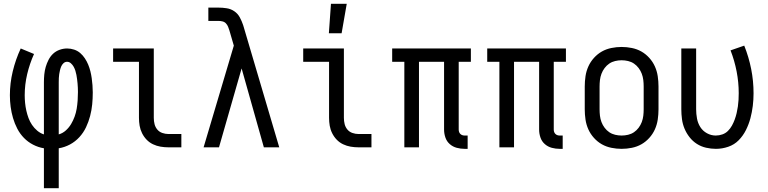

<svg xmlns="http://www.w3.org/2000/svg" viewBox="-20 -775 4040 1010"><path d="M211 215V5Q181 0 154 -14Q127 -28 106 -49.5Q85 -71 71 -98Q57 -125 48.5 -154Q40 -183 36 -213Q32 -243 32 -274Q32 -337 47 -399.5Q62 -462 89 -520L159 -491Q136 -440 123 -385Q110 -330 110 -274Q110 -254 112 -233.5Q114 -213 118.5 -193Q123 -173 130 -154Q137 -135 148.5 -118Q160 -101 176 -87.5Q192 -74 211 -68V-343Q211 -363 213 -383.5Q215 -404 220.5 -423Q226 -442 235.5 -460.5Q245 -479 259.5 -492.5Q274 -506 293.5 -513Q313 -520 333 -520Q352 -520 370 -514Q388 -508 402 -496Q416 -484 426.5 -468Q437 -452 444 -435Q451 -418 455.5 -400Q460 -382 462.5 -363.5Q465 -345 466.5 -326.5Q468 -308 468 -289Q468 -257 465 -226Q462 -195 454 -164.5Q446 -134 432.5 -105.5Q419 -77 397.5 -53.5Q376 -30 348 -15Q320 0 289 5V215ZM289 -68Q310 -74 326.5 -89Q343 -104 354 -122.5Q365 -141 372.5 -161.5Q380 -182 383.5 -203.5Q387 -225 388.5 -247Q390 -269 390 -291Q390 -302 389.5 -313.5Q389 -325 388 -336Q387 -347 385.5 -358.5Q384 -370 382 -381Q380 -392 376.5 -403Q373 -414 367.5 -424Q362 -434 353 -442Q344 -450 333 -450Q322 -450 314 -442.5Q306 -435 302 -425.5Q298 -416 295.5 -405.5Q293 -395 291.5 -385Q290 -375 289.5 -364.5Q289 -354 289 -343Z M866 0Q845 0 824.5 -3.5Q804 -7 785 -16Q766 -25 751.5 -40Q737 -55 727.5 -74Q718 -93 714.5 -113.5Q711 -134 711 -155V-450H575V-520H789V-155Q789 -138 793 -122Q797 -106 807.5 -93.5Q818 -81 834 -75.5Q850 -70 866 -70H934V0Z M1051 0 1210 -535 1187 -614Q1184 -624 1180 -634Q1176 -644 1168.5 -652Q1161 -660 1150 -662.5Q1139 -665 1129 -665H1076V-735H1129Q1151 -735 1173 -731.5Q1195 -728 1213 -715.5Q1231 -703 1241.5 -683.5Q1252 -664 1259 -643Q1260 -640 1260.5 -638Q1261 -636 1262 -633L1449 0H1368L1251 -415L1132 0Z M1710 -600 1721 -755H1804L1777 -600ZM1866 0Q1845 0 1824.5 -3.5Q1804 -7 1785 -16Q1766 -25 1751.5 -40Q1737 -55 1727.5 -74Q1718 -93 1714.5 -113.5Q1711 -134 1711 -155V-450H1575V-520H1789V-155Q1789 -138 1793 -122Q1797 -106 1807.5 -93.5Q1818 -81 1834 -75.5Q1850 -70 1866 -70H1934V0Z M2424 8Q2403 8 2382.5 2.5Q2362 -3 2346 -17Q2330 -31 2323 -51.5Q2316 -72 2316 -93V-450H2184V0H2107V-450H2043V-520H2457V-450H2393V-93Q2393 -87 2395 -81Q2397 -75 2401.5 -70.5Q2406 -66 2412 -64Q2418 -62 2424 -62H2440V8Z M2924 8Q2903 8 2882.5 2.5Q2862 -3 2846 -17Q2830 -31 2823 -51.5Q2816 -72 2816 -93V-450H2684V0H2607V-450H2543V-520H2957V-450H2893V-93Q2893 -87 2895 -81Q2897 -75 2901.5 -70.5Q2906 -66 2912 -64Q2918 -62 2924 -62H2940V8Z M3250 8Q3223 8 3196 2.5Q3169 -3 3146 -16Q3123 -29 3104.5 -49.5Q3086 -70 3075 -94.5Q3064 -119 3060 -146Q3056 -173 3056 -200V-320Q3056 -347 3060 -374Q3064 -401 3075 -425.5Q3086 -450 3104.5 -470.5Q3123 -491 3146 -504Q3169 -517 3196 -522.5Q3223 -528 3250 -528Q3277 -528 3304 -522.5Q3331 -517 3354 -504Q3377 -491 3395.5 -470.5Q3414 -450 3425 -425.5Q3436 -401 3440 -374Q3444 -347 3444 -320V-200Q3444 -173 3440 -146Q3436 -119 3425 -94.5Q3414 -70 3395.5 -49.5Q3377 -29 3354 -16Q3331 -3 3304 2.5Q3277 8 3250 8ZM3250 -62Q3267 -62 3284 -66Q3301 -70 3315 -79.5Q3329 -89 3339.5 -103Q3350 -117 3356 -133Q3362 -149 3364 -166Q3366 -183 3366 -200V-320Q3366 -337 3364 -354Q3362 -371 3356 -387Q3350 -403 3339.5 -417Q3329 -431 3315 -440.5Q3301 -450 3284 -454Q3267 -458 3250 -458Q3233 -458 3216 -454Q3199 -450 3185 -440.5Q3171 -431 3160.5 -417Q3150 -403 3144 -387Q3138 -371 3136 -354Q3134 -337 3134 -320V-200Q3134 -183 3136 -166Q3138 -149 3144 -133Q3150 -117 3160.5 -103Q3171 -89 3185 -79.5Q3199 -70 3216 -66Q3233 -62 3250 -62Z M3746 8Q3720 8 3694 2Q3668 -4 3646 -18Q3624 -32 3607.5 -53Q3591 -74 3581 -98Q3571 -122 3567.5 -148Q3564 -174 3564 -200V-520H3642V-200Q3642 -176 3646.5 -151.5Q3651 -127 3664 -106.5Q3677 -86 3699 -74Q3721 -62 3745 -62Q3763 -62 3780 -68Q3797 -74 3809.5 -86.5Q3822 -99 3830.5 -114.5Q3839 -130 3845 -146.5Q3851 -163 3855 -180Q3859 -197 3861.5 -214.5Q3864 -232 3865 -249.5Q3866 -267 3866 -285Q3866 -342 3855 -399Q3844 -456 3823 -510L3895 -535Q3919 -475 3931.5 -412Q3944 -349 3944 -284Q3944 -251 3940 -218Q3936 -185 3927.5 -153Q3919 -121 3904 -91Q3889 -61 3866 -37.5Q3843 -14 3811 -3Q3779 8 3746 8Z"/></svg>

Font: Iosevka SS18
Style: Regular
Weight: 400
Monospace: yes
Designer: Belleve Invis
Foundry: Belleve Invis
Version: Version 25.1.1; ttfautohint (v1.8.4)